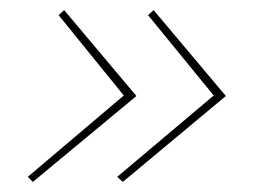

<svg xmlns="http://www.w3.org/2000/svg" viewBox="-20 -401 519 380"><path d="M250 -211 45 -41 35 -51 225 -212 96 -371 107 -381ZM427 -211 223 -41 212 -51 403 -212 273 -371 284 -381Z"/></svg>

Font: Ysabeau Thin
Style: Italic
Weight: 200
Italic angle: -12°
Designer: Christian Thalmann (Catharsis Fonts)
Version: Version 0.003